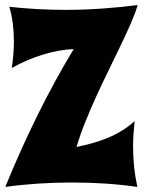

<svg xmlns="http://www.w3.org/2000/svg" viewBox="-20 -733 578 763"><path d="M526.9 -712.9Q519 -684.1 502 -644.8Q484.9 -605.5 462.6 -558.8Q440.4 -512.2 415 -460.4Q389.6 -408.7 365.2 -355.7Q340.8 -302.7 319.6 -250Q298.3 -197.3 284.2 -148.9Q314.9 -155.3 345.2 -163.6Q375.5 -171.9 404.5 -183.6Q433.6 -195.3 461.4 -211.9Q489.3 -228.5 515.1 -252Q512.2 -226.1 510.5 -200.9Q508.8 -175.8 508.8 -150.9Q508.8 -110.4 512.9 -70.1Q517.1 -29.8 525.9 9.8Q464.8 1 399.4 -3.4Q334 -7.8 267.1 -7.8Q198.7 -7.8 131.6 -3.4Q64.5 1 1 9.8Q62.5 -140.6 130.1 -277.1Q197.8 -413.6 272.9 -538.1Q211.9 -535.2 149.2 -515.6Q86.4 -496.1 26.9 -462.9Q30.8 -490.2 33 -516.4Q35.2 -542.5 35.2 -567.9Q35.2 -603.5 31 -637.9Q26.9 -672.4 17.1 -706.1Q69.8 -700.2 126 -697Q182.1 -693.8 240.2 -693.8Q314 -693.8 386.5 -699Q459 -704.1 526.9 -712.9Z"/></svg>

Font: Spicy Rice
Style: Regular
Weight: 400
Version: Version 1.000